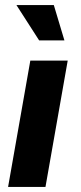

<svg xmlns="http://www.w3.org/2000/svg" viewBox="-20 -740 322 760"><path d="M12 0H160L248 -500H100ZM45 -720 135 -580H235L193 -720Z"/></svg>

Font: Uncut Sans
Style: Bold Italic
Weight: 700
Italic angle: -10°
Designer: Kasper Nordkvist
Foundry: Uncut Type
Version: Version 1.111;FEAKit 1.0